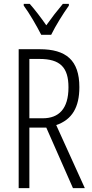

<svg xmlns="http://www.w3.org/2000/svg" viewBox="-20 -967 473 987"><path d="M192 -788H243C266 -835 304 -896 334 -938V-947H303C269 -906 248 -879 218 -837C191 -876 158 -919 133 -947H102V-938C131 -899 168 -835 192 -788ZM184 -714H76V0H131V-311H218L355 0H416L269 -324C351 -352 388 -416 388 -519C388 -658 319 -714 184 -714ZM183 -664C289 -664 332 -621 332 -518C332 -407 282 -359 200 -359H131V-664Z"/></svg>

Font: Noto Sans Lao Looped ExtraCondensed Light
Style: Regular
Weight: 300
Width: 2
Designer: Mark Frömberg, Ben Mitchell
Foundry: The Fontpad Ltd
Version: Version 1.002